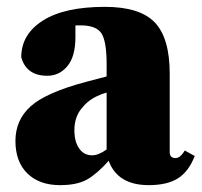

<svg xmlns="http://www.w3.org/2000/svg" viewBox="-20 -525 588 560"><path d="M291 -89V-255Q276 -251 262 -244Q236 -232 216.5 -207Q197 -182 197 -145Q197 -108 214 -88Q227 -72 249 -72Q267 -72 291 -89ZM519 -86 548 -70Q530 -24 498.5 -4.5Q467 15 414 15Q323 15 297 -56Q263 -18 234 -1.5Q205 15 155 15Q95 15 60 -19Q25 -53 25 -114Q25 -175 69.5 -215Q114 -255 230 -286L291 -302V-338Q291 -404 276 -427.5Q261 -451 215 -451H200V-417Q200 -360 176.5 -332Q153 -304 118 -304Q57 -304 42 -358Q42 -425 105 -465Q168 -505 286 -505Q388 -505 431.5 -459.5Q475 -414 475 -310V-81Q475 -64 492 -64Q504 -64 515 -80Z"/></svg>

Font: TypoPRO Source Serif Pro
Style: Regular
Weight: 900
Designer: Frank Grießhammer
Foundry: Adobe Systems Incorporated
Version: Version 1.017;PS 1.0;hotconv 1.0.79;makeotf.lib2.5.61930